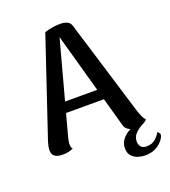

<svg xmlns="http://www.w3.org/2000/svg" viewBox="-158 -825 993 1121"><g transform="rotate(-20 338.5 -264.0)"><path d="M347 -710Q369 -710 388 -702Q407 -694 413 -671L596 -72Q600 -60 607.5 -43Q615 -26 626 -14Q618 -5 602 4Q586 13 557 13Q529 13 509.5 1.5Q490 -10 485 -33L309 -665L323 -663L163 -70Q161 -60 159 -49.5Q157 -39 157 -29Q157 -19 159.5 -11.5Q162 -4 166 0Q153 5 138 9Q123 13 102 13Q68 13 51.5 1Q35 -11 35 -37Q35 -49 38.5 -65Q42 -81 48 -99L248 -694Q297 -710 347 -710ZM171 -274H498V-209H171ZM551 182Q531 182 508 175Q485 168 469 150.5Q453 133 453 103Q453 69 474 44.5Q495 20 528.5 4Q562 -12 599 -21L606 1Q571 19 551 39.5Q531 60 531 90Q531 106 541 120.5Q551 135 578 135Q610 135 630.5 117.5Q651 100 663 78Q671 83 675 90Q679 97 675 109Q663 137 631 159.5Q599 182 551 182Z"/></g></svg>

Font: Arima SemiBold
Style: Regular
Weight: 600
Designer: Joana Correia and Natanael Gama
Foundry: NDISCOVER
Version: Version 1.101;gftools[0.9.23]